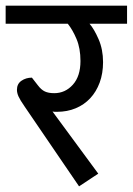

<svg xmlns="http://www.w3.org/2000/svg" viewBox="-30 -650 470 680"><path d="M318 -35 250 10 57 -273Q41 -296 35.5 -308.5Q30 -321 30 -332Q30 -353 46 -364Q62 -375 83 -375L104 -348Q116 -332 129 -326Q142 -320 162 -320Q201 -320 228 -350Q255 -380 255 -434Q255 -479 241 -512Q227 -545 210 -566H-10V-630H420V-566H287Q303 -548 319 -511.5Q335 -475 335 -430Q335 -390 323 -357.5Q311 -325 289.5 -302Q268 -279 238 -266.5Q208 -254 172 -254Q167 -254 164 -254Q161 -254 156 -255Z"/></svg>

Font: Mukta
Style: Regular
Weight: 400
Designer: Girish Dalvi and Yashodeep Gholap
Foundry: Ek Type
Version: Version 2.538;PS 1.001;hotconv 16.6.51;makeotf.lib2.5.65220;